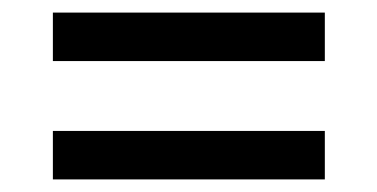

<svg xmlns="http://www.w3.org/2000/svg" viewBox="-20 -404 599 305"><path d="M64 -307V-384H496V-307ZM64 -119V-196H496V-119Z"/></svg>

Font: Cairo Medium
Style: Regular
Weight: 500
Designer: Mohamed Gaber, Accademia di Belle Arti di Urbino
Foundry: Kief Type Foundry, Accademia di Belle Arti di Urbino
Version: Version 3.117